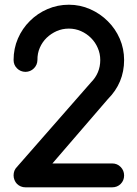

<svg xmlns="http://www.w3.org/2000/svg" viewBox="-20 -801 587 821"><path d="M38.1 -544.4Q38.1 -593.3 56.6 -636.2Q75.2 -679.2 107.9 -711.4Q140.1 -743.7 183.1 -762.2Q226.1 -780.8 274.4 -780.8Q322.8 -780.8 365.7 -761.7Q408.7 -742.7 440.9 -710.4Q473.6 -678.2 492.2 -635.3Q510.7 -592.3 510.7 -544.4Q510.7 -495.6 493.2 -453.6Q475.6 -411.6 441.4 -377.4L204.1 -102.1H459.5Q481.4 -102.1 496.1 -86.9Q510.7 -71.8 510.7 -50.8Q510.7 -29.3 496.1 -14.6Q481.4 0 459.5 0H88.9Q78.1 0 68.8 -3.9Q59.6 -7.8 52.7 -14.6Q45.9 -21.5 42 -31.2Q38.1 -40.5 38.1 -50.8Q38.1 -72.8 52.2 -86.9L368.7 -448.2Q408.7 -488.3 408.7 -544.4Q408.7 -571.8 397.9 -596.2Q387.7 -620.1 369.1 -638.7Q350.6 -657.2 326.2 -668Q301.8 -678.7 274.4 -678.7Q246.6 -678.7 222.2 -668Q198.2 -657.2 179.7 -639.6Q161.1 -621.6 150.4 -597.2Q139.6 -572.8 140.1 -544.4Q139.6 -523.4 125 -508.8Q110.4 -494.1 88.9 -493.7Q67.4 -494.1 52.7 -508.8Q38.1 -523.4 38.1 -544.4Z"/></svg>

Font: Comfortaa
Style: Bold
Weight: 700
Designer: Johan Aakerlund
Foundry: Johan Aakerlund
Version: Version 2.001; ttfautohint (v1.4.1)